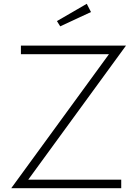

<svg xmlns="http://www.w3.org/2000/svg" viewBox="-20 -990 722 1010"><path d="M39.1 0 553.2 -705H90V-750H642.7L128.6 -45H617.7V0ZM436.4 -970 458.6 -926.8 296.8 -851.4 279.5 -879.1Z"/></svg>

Font: Spartan Light
Style: Regular
Weight: 300
Designer: Matt Bailey, Mirko Velimirovic
Foundry: Matt Bailey
Version: Version 1.005